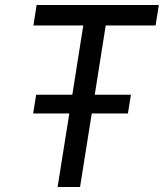

<svg xmlns="http://www.w3.org/2000/svg" viewBox="-20 -750 657 770"><path d="M211 0 258 -295H113L125 -370H270L314 -648H114L127 -730H617L604 -648H404L360 -370H505L493 -295H348L301 0Z"/></svg>

Font: NKDuy Mono
Style: Italic
Weight: 400
Italic angle: -9°
Monospace: yes
Designer: NKDuy
Foundry: NKDuy
Version: Version 2.251; ttfautohint (v1.8.4.7-5d5b)